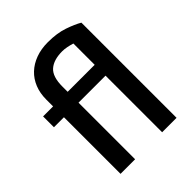

<svg xmlns="http://www.w3.org/2000/svg" viewBox="-201 -833 950 950"><g transform="rotate(-45 274.5 -357.5)"><path d="M379 0V-396H190V0H88V-396H18V-472H88V-520Q88 -564 102.5 -600Q117 -636 144 -661.5Q171 -687 209 -701Q247 -715 294 -715Q358 -715 404.5 -699Q451 -683 480 -666V0ZM190 -472H379V-621Q363 -626 345.5 -629.5Q328 -633 313 -633Q253 -633 221.5 -605.5Q190 -578 190 -509Z"/></g></svg>

Font: Mukta Mahee Medium
Style: Regular
Weight: 500
Designer: Shuchita Grover, Noopur Datye, Girish Dalvi, Yashodeep Gholap
Foundry: Ek Type
Version: Version 2.538;PS 1.000;hotconv 16.6.51;makeotf.lib2.5.65220;